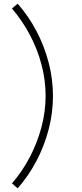

<svg xmlns="http://www.w3.org/2000/svg" viewBox="-20 -852 448 1044"><path d="M76 172 45 145Q101 81 142 2.5Q183 -76 205.5 -161Q228 -246 228 -330Q228 -415.5 206 -499.5Q184 -583.5 143 -661.2Q102 -739 45 -806L76 -832Q135 -765 178 -683.5Q221 -602 244.5 -512Q268 -422 268 -330Q268 -238 244.5 -148Q221 -58 178 23.5Q135 105 76 172Z"/></svg>

Font: Manrope ExtraLight
Style: Regular
Weight: 200
Designer: Mikhail Sharanda
Foundry: Mikhail Sharanda
Version: Version 4.505